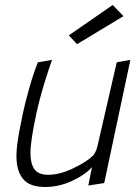

<svg xmlns="http://www.w3.org/2000/svg" viewBox="-20 -744 556 770"><path d="M255.9 -602.1 289.1 -566.9 475.1 -679.2 432.1 -724.1ZM126 -289.1Q137.7 -344.7 159.4 -415Q181.2 -485.4 189 -503.9L131.8 -494.1Q113.3 -447.3 96.4 -387.5Q79.6 -327.6 71.8 -289.1Q71.3 -287.6 68.1 -271.7Q64.9 -255.9 64.5 -252.9Q64 -250 61 -235.8Q58.1 -221.7 57.4 -217.3Q56.6 -212.9 54.4 -200.4Q52.2 -188 51.5 -182.1Q50.8 -176.3 49.3 -165.8Q47.9 -155.3 47.4 -148.4Q46.9 -141.6 46.4 -133.1Q45.9 -124.5 45.9 -117.2Q45.9 -59.1 72.3 -26.6Q98.6 5.9 161.1 5.9Q216.3 5.9 269 -18.6Q321.8 -43 349.1 -74.2L334 0L397.9 -9.8L502.9 -503.9L448.2 -494.1L371.1 -159.2Q363.8 -127.9 349.1 -116.2Q323.7 -92.8 271.2 -67.9Q218.8 -43 172.9 -43Q133.8 -43 117.9 -65.7Q102.1 -88.4 102.1 -129.9Q102.1 -179.2 126 -289.1Z"/></svg>

Font: Comic Neue Angular
Style: Italic
Weight: 400
Italic angle: -12°
Designer: Craig Rozynski
Foundry: Craig Rozynski
Version: Version 2.003